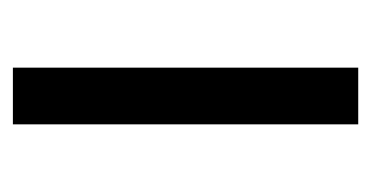

<svg xmlns="http://www.w3.org/2000/svg" viewBox="-159 -417 576 298"><g transform="rotate(90 129.0 -268.0)"><path d="M173 0H85V-536H173Z"/></g></svg>

Font: Noto Sans Limbu
Style: Regular
Weight: 400
Designer: Monotype Design Team
Foundry: Monotype Imaging Inc.
Version: Version 2.004; ttfautohint (v1.8.4.7-5d5b)